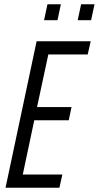

<svg xmlns="http://www.w3.org/2000/svg" viewBox="-20 -882 464 902"><path d="M6 0 152 -688H406L392 -626H207L154 -379H316L303 -317H141L87 -62H273L259 0ZM345 -787 361 -862H424L408 -787ZM187 -787 203 -862H266L250 -787Z"/></svg>

Font: Saira ExtraCondensed
Style: Italic
Weight: 400
Width: 2
Italic angle: -12°
Designer: Hector Gatti with collaboration of the Omnibus-Type team
Foundry: Omnibus-Type
Version: Version 1.101